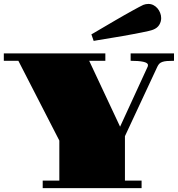

<svg xmlns="http://www.w3.org/2000/svg" viewBox="-22 -966 914 986"><path d="M447.3 -789.6Q450.2 -791 461.4 -797.6Q472.7 -804.2 489.3 -814Q505.9 -823.7 527.1 -836.2Q548.3 -848.6 570.8 -861.8Q593.3 -875 615.7 -887.7Q638.2 -900.4 657.5 -911.1Q676.8 -921.9 691.7 -929.7Q706.5 -937.5 713.9 -940.9Q720.2 -943.4 726.8 -944.6Q733.4 -945.8 740.2 -945.8Q753.9 -945.8 765.9 -939.7Q777.8 -933.6 786.6 -923.3Q795.4 -913.1 800.5 -899.9Q805.7 -886.7 805.7 -873Q805.7 -854.5 795.7 -838.1Q785.6 -821.8 764.2 -813.5Q756.8 -810.5 741.5 -806.9Q726.1 -803.2 705.1 -799.1Q684.1 -794.9 659.4 -790.3Q634.8 -785.6 609.6 -781.2Q584.5 -776.9 560.1 -772.9Q535.6 -769 515.6 -765.6Q493.2 -761.7 478 -759.3Q462.9 -756.8 459 -755.9ZM197.3 -38.6H282.7V-244.1L72.3 -653.8H-2.4V-691.9H519V-653.8H436L594.7 -315.4L736.3 -623.5Q737.8 -627 737.8 -631.8Q737.8 -638.2 731.2 -642.3Q724.6 -646.5 712.9 -648.9Q701.2 -651.4 684.8 -652.6Q668.5 -653.8 648.9 -653.8V-691.9H871.6V-653.8Q850.1 -653.8 835.4 -652.6Q820.8 -651.4 811.3 -647.9Q801.8 -644.5 796.1 -638.7Q790.5 -632.8 786.1 -623.5L619.6 -266.6V-38.6H705.1V0H197.3Z"/></svg>

Font: GravitasOne
Style: Regular
Weight: 400
Designer: Riccardo De Franceschi
Foundry: Sorkin Type Co.
Version: Version 1.001